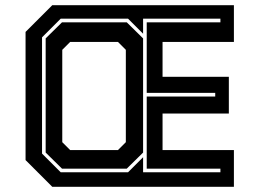

<svg xmlns="http://www.w3.org/2000/svg" viewBox="-20 -720 1001 740"><path d="M181.5 0 78.5 -103V-597L181.5 -700H881.5V-558.5H606.5V-424H862V-282.5H606.5V-141.5H881.5V0ZM219 -70 156 -132V-572L219 -634H468.5L531.5 -572V-132L468.5 -70ZM250.5 -141.5H434.5L465 -172V-528L434.5 -558.5H250.5L220 -528V-172ZM214 -56H473.5L531.5 -114V-56H829.5V-70H545.5V-348H809.5V-362H545.5V-634H829.5V-648H531.5V-590L473.5 -648H214L142 -576V-128Z"/></svg>

Font: Tourney Thin
Style: Regular
Weight: 100
Designer: Tyler Finck
Foundry: Etcetera Type Co
Version: Version 1.015